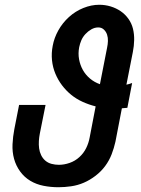

<svg xmlns="http://www.w3.org/2000/svg" viewBox="-20 -773 590 805"><path d="M225 12Q193 12 162.5 6Q132 0 107 -15Q82 -30 64.5 -54Q47 -78 39 -107Q31 -136 32.5 -168Q34 -200 40 -231L60 -333H171L147 -213Q144 -198 143 -182Q142 -166 144 -151Q146 -136 152.5 -122.5Q159 -109 170 -99.5Q181 -90 196 -86Q211 -82 227 -82Q249 -82 272 -90Q295 -98 313 -114.5Q331 -131 341.5 -152.5Q352 -174 356 -197L381 -327Q353 -334 326.5 -346Q300 -358 278.5 -375.5Q257 -393 240 -415.5Q223 -438 212 -464.5Q201 -491 198 -520.5Q195 -550 201 -581Q207 -614 224.5 -645.5Q242 -677 269 -701.5Q296 -726 329.5 -739.5Q363 -753 396 -753Q421 -753 444 -746Q467 -739 486 -726Q505 -713 518.5 -694Q532 -675 537.5 -652.5Q543 -630 542.5 -605Q542 -580 537 -555L510 -418Q516 -419 522 -421Q528 -423 534 -425L514 -321Q508 -321 502.5 -320Q497 -319 491 -319L464 -179Q458 -152 448 -126Q438 -100 421 -77Q404 -54 380.5 -36Q357 -18 331.5 -7Q306 4 278.5 8Q251 12 225 12ZM399 -420 429 -573Q432 -587 432.5 -601Q433 -615 429 -627.5Q425 -640 415.5 -649Q406 -658 392 -658Q377 -658 363 -650Q349 -642 338 -630Q327 -618 321 -604Q315 -590 312 -575Q307 -549 311.5 -524.5Q316 -500 327.5 -479.5Q339 -459 357.5 -443.5Q376 -428 399 -420Z"/></svg>

Font: Lode
Style: Bold Italic
Weight: 700
Italic angle: -11°
Monospace: yes
Designer: Belleve Invis
Foundry: Belleve Invis
Version: Version 29.2.0; ttfautohint (v1.8.3)